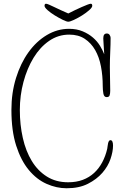

<svg xmlns="http://www.w3.org/2000/svg" viewBox="-20 -992 665 1026"><path d="M465 -972Q473 -972 473 -961Q473 -952 456.5 -937.5Q440 -923 418.5 -909.5Q397 -896 375.5 -886Q354 -876 345 -876Q336 -876 315.5 -886Q295 -896 273 -909.5Q251 -923 234.5 -937.5Q218 -952 218 -961Q218 -972 226 -972Q231 -972 242.5 -967Q254 -962 269.5 -954.5Q285 -947 304.5 -938Q324 -929 345 -920Q362 -929 381 -938Q400 -947 417 -954.5Q434 -962 447 -967Q460 -972 465 -972ZM584 -214Q584 -182 570.5 -142.5Q557 -103 527 -68.5Q497 -34 450 -10Q403 14 336 14Q282 14 229 -9.5Q176 -33 134 -83.5Q92 -134 66.5 -213.5Q41 -293 41 -405Q41 -496 65.5 -575Q90 -654 132 -712.5Q174 -771 230 -804.5Q286 -838 349 -838Q390 -838 422 -824.5Q454 -811 477 -791Q500 -771 514.5 -747Q529 -723 537 -702Q535 -733 534 -750Q533 -767 532.5 -775.5Q532 -784 532 -786Q532 -788 532 -788Q532 -813 551 -813Q561 -813 566 -805Q571 -797 571 -790Q571 -755 569 -712.5Q567 -670 567 -634Q567 -602 568 -570.5Q569 -539 569 -507Q569 -493 566 -483Q563 -473 550 -473Q536 -473 532.5 -491.5Q529 -510 529 -532Q529 -587 519.5 -637Q510 -687 488.5 -724.5Q467 -762 433 -784.5Q399 -807 350 -807Q291 -807 242.5 -773.5Q194 -740 159.5 -683.5Q125 -627 105.5 -554.5Q86 -482 86 -404Q86 -325 102 -254.5Q118 -184 150 -131.5Q182 -79 230.5 -48.5Q279 -18 344 -18Q388 -18 422.5 -31Q457 -44 483 -68Q509 -92 526.5 -125Q544 -158 553 -197Q554 -203 555 -211Q556 -219 557.5 -226Q559 -233 562 -238Q565 -243 570 -243Q584 -243 584 -214Z"/></svg>

Font: Life Savers
Style: Regular
Weight: 400
Designer: Pablo Impallari, Rodrigo Fuenzalida, Brenda Gallo
Foundry: Pablo Impallari, Rodrigo Fuenzalida, Brenda Gallo
Version: Version 3.001; ttfautohint (v0.95) -l 8 -r 50 -G 200 -x 14 -